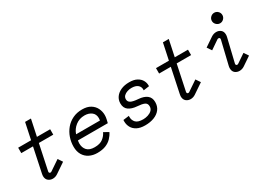

<svg xmlns="http://www.w3.org/2000/svg" viewBox="-4 -1458 3069 2215"><g transform="rotate(-30 1530.0 -350.0)"><path d="M254 14Q220 14 194.5 -7Q169 -28 169 -70Q169 -77 170.5 -85Q172 -93 173 -100L241 -424H85V-496H257L303 -714H381L335 -496H511V-424H319L248 -87Q245 -75 250.5 -68Q256 -61 265 -61Q272 -61 280 -66L413 -156L453 -97L320 -7Q289 14 254 14Z M848 14Q789 14 742.5 -9.5Q696 -33 670 -78Q644 -123 644 -185Q644 -248 664 -306Q684 -364 722.5 -410Q761 -456 816.5 -483Q872 -510 943 -510Q1010 -510 1053.5 -483.5Q1097 -457 1118 -414Q1139 -371 1139 -323Q1139 -297 1133 -271L1122 -224H724Q723 -216 721.5 -206Q720 -196 720 -185Q720 -130 752 -94.5Q784 -59 854 -59Q925 -59 964.5 -89.5Q1004 -120 1023 -162L1087 -126Q1068 -87 1037 -55Q1006 -23 960 -4.5Q914 14 848 14ZM741 -296H1059Q1062 -313 1062 -326Q1062 -380 1025 -408Q988 -436 933 -436Q863 -436 812 -396Q761 -356 741 -296Z M1485 14Q1418 14 1376 -9Q1334 -32 1315 -68.5Q1296 -105 1296 -145Q1296 -150 1296 -155.5Q1296 -161 1297 -166L1375 -176Q1374 -169 1374 -166.5Q1374 -164 1374 -160Q1374 -117 1402 -87.5Q1430 -58 1500 -58Q1531 -58 1563 -68Q1595 -78 1616.5 -98.5Q1638 -119 1638 -152Q1638 -191 1606.5 -205Q1575 -219 1513 -223Q1443 -228 1402 -257.5Q1361 -287 1361 -348Q1361 -395 1387 -431.5Q1413 -468 1460 -489Q1507 -510 1570 -510Q1632 -510 1671 -489Q1710 -468 1728.5 -435.5Q1747 -403 1747 -367V-356L1670 -345Q1670 -345 1670.5 -349Q1671 -353 1671 -356Q1671 -394 1642.5 -417Q1614 -440 1560 -440Q1533 -440 1505 -431Q1477 -422 1458.5 -404Q1440 -386 1440 -358Q1440 -326 1468.5 -310Q1497 -294 1567 -289Q1638 -284 1678 -253Q1718 -222 1718 -162Q1718 -106 1688 -66.5Q1658 -27 1605.5 -6.5Q1553 14 1485 14Z M2090 14Q2056 14 2030.5 -7Q2005 -28 2005 -70Q2005 -77 2006.5 -85Q2008 -93 2009 -100L2077 -424H1921V-496H2093L2139 -714H2217L2171 -496H2347V-424H2155L2084 -87Q2081 -75 2086.5 -68Q2092 -61 2101 -61Q2108 -61 2116 -66L2249 -156L2289 -97L2156 -7Q2125 14 2090 14Z M2821 -574Q2793 -574 2772 -595Q2751 -616 2751 -644Q2751 -673 2772 -693.5Q2793 -714 2821 -714Q2850 -714 2870.5 -693.5Q2891 -673 2891 -644Q2891 -616 2870.5 -595Q2850 -574 2821 -574ZM2741 14Q2707 14 2682 -6.5Q2657 -27 2657 -68Q2657 -84 2661 -100L2735 -409Q2737 -419 2732.5 -426.5Q2728 -434 2717 -434Q2709 -434 2702 -430L2585 -350L2545 -409L2663 -489Q2695 -510 2730 -510Q2764 -510 2789 -489.5Q2814 -469 2814 -428Q2814 -412 2810 -396L2736 -87Q2733 -75 2738.5 -68Q2744 -61 2753 -61Q2760 -61 2768 -66L2883 -144L2923 -85L2808 -7Q2777 14 2741 14Z"/></g></svg>

Font: Space Mono
Style: Italic
Weight: 400
Italic angle: -12°
Monospace: yes
Designer: Colophon Foundry + Benjamin Critton
Foundry: Colophon Foundry & Benjamin Critton
Version: Version 1.003; ttfautohint (v1.8.4.7-5d5b)